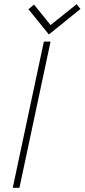

<svg xmlns="http://www.w3.org/2000/svg" viewBox="-20 -899 405 919"><path d="M365 -856 347 -879 222 -779 143 -877 116 -855 214 -734ZM41 0H73L222 -700H190Z"/></svg>

Font: Advent Pro ExtraLight
Style: Italic
Weight: 250
Italic angle: -12°
Version: Version 3.000